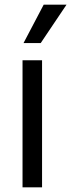

<svg xmlns="http://www.w3.org/2000/svg" viewBox="-20 -804 306 824"><path d="M76.7 0V-545.5H160.5V0ZM81 -619.3 167.6 -784.1H265.6L154.8 -619.3Z"/></svg>

Font: Inter Alia
Style: Regular
Weight: 400
Designer: Rasmus Andersson (Latin, Greek, Cyrillic etc.) and Evan from Shavian.info (Shavian, old style figures)
Foundry: Shavian.info
Version: Version 0.001;git-37ab20767